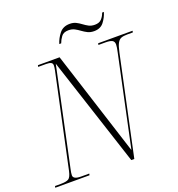

<svg xmlns="http://www.w3.org/2000/svg" viewBox="-167 -1006 1052 1132"><g transform="rotate(-20 358.5 -439.5)"><path d="M-14 0 -12 -10H24Q59 -10 73.5 -19Q88 -28 96 -65L221 -650Q225 -669 225 -681Q225 -694 215 -699Q205 -704 185 -704H135L137 -714H273L484 -55L604 -620Q612 -655 612 -671Q612 -690 599 -697Q586 -704 559 -704H513L515 -714H731L729 -704H693Q670 -704 655.5 -698.5Q641 -693 631.5 -675Q622 -657 614 -619L482 0H463L239 -686L109 -75Q106 -62 104.5 -52Q103 -42 103 -35Q103 -10 152 -10H203L201 0ZM518 -789Q495 -789 478 -797.5Q461 -806 445.5 -817.5Q430 -829 414 -837.5Q398 -846 376 -846Q345 -846 331 -827Q317 -808 310 -788H298Q308 -821 331 -850Q354 -879 396 -879Q419 -879 435.5 -870.5Q452 -862 466.5 -851Q481 -840 497 -831.5Q513 -823 535 -823Q563 -823 577.5 -839Q592 -855 599 -876H610Q600 -843 579 -816Q558 -789 518 -789Z"/></g></svg>

Font: Noto Serif Display SemiCondensed ExtraLight
Style: Italic
Weight: 200
Width: 4
Italic angle: -12°
Designer: Monotype Design Team
Foundry: Monotype Imaging Inc.
Version: Version 2.009